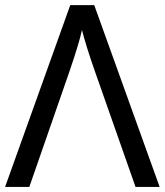

<svg xmlns="http://www.w3.org/2000/svg" viewBox="-20 -734 648 754"><path d="M350.1 -713.9 606.9 0H512.2L354 -450.2Q318.4 -551.3 301.8 -616.2Q292 -567.9 252 -451.2L95.2 0H0L255.9 -713.9Z"/></svg>

Font: NotoPenekeko
Style: Regular
Weight: 400
Designer: Monotype Design team
Foundry: Monotype Imaging Inc.
Version: Version 1.04